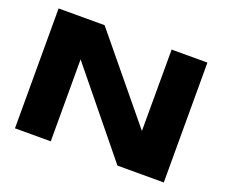

<svg xmlns="http://www.w3.org/2000/svg" viewBox="-112 -845 1190 1016"><g transform="rotate(20 483.0 -337.5)"><path d="M693.5 -675H895V0H634L258.5 -461.5V0H57V-675H316L693 -216.5Z"/></g></svg>

Font: Anybody Wide
Style: Bold
Weight: 700
Width: 7
Designer: Tyler Finck
Foundry: Etcetera Type Company
Version: Version 1.000; ttfautohint (v1.8)